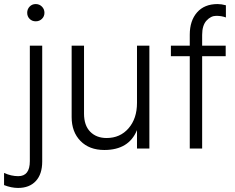

<svg xmlns="http://www.w3.org/2000/svg" viewBox="-67 -732 1157 946"><path d="M139.5 -699.5Q152 -687 152 -669Q152 -651 139.5 -639Q127 -627 109 -627Q91 -627 79 -639Q67 -651 67 -669Q67 -687 79 -699.5Q91 -712 109 -712Q127 -712 139.5 -699.5ZM141 64Q141 126 109.5 160Q78 194 22 194Q-11 194 -47 180V120Q-12 136 23 136Q80 136 80 62V-507H141Z M669 0H608V-91Q568 7 447 7Q373 7 329.5 -37.5Q286 -82 286 -155V-507H347V-172Q347 -114 377.5 -83Q408 -52 458 -52Q525 -52 566.5 -100Q608 -148 608 -225V-507H669Z M1045 -455H929V0H868V-455H775V-507H868V-561Q868 -630 904 -671Q940 -712 1005 -712Q1024 -712 1046 -706V-646Q1025 -654 998.5 -654Q972 -654 950.5 -630.5Q929 -607 929 -560V-507H1045Z"/></svg>

Font: Hind Mysuru Light
Style: Regular
Weight: 300
Designer: Manushi Parikh, Hitesh Malaviya
Foundry: Indian Type Foundry
Version: Version 0.703;PS 1.0;hotconv 1.0.86;makeotf.lib2.5.63406